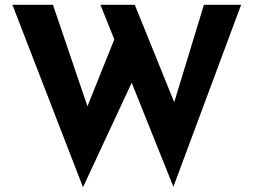

<svg xmlns="http://www.w3.org/2000/svg" viewBox="-20 -751 1063 805"><path d="M32 -731H202L359 -269L336 -279L473 -620L540 -421L328 34ZM401 -731H545L726 -284L700 -288L835 -731H991L707 32Z"/></svg>

Font: Josefin Sans Thin
Style: Bold
Weight: 700
Version: Version 2.000